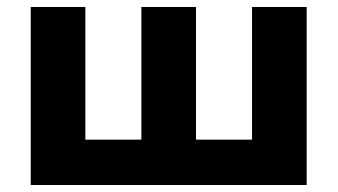

<svg xmlns="http://www.w3.org/2000/svg" viewBox="-20 -530 967 550"><path d="M68 0V-510H224.5V-130H385V-510H541.5V-130H702V-510H858.5V0Z"/></svg>

Font: Geologica Cursive
Style: Bold
Weight: 700
Designer: Sindre Bremnes, Frode Helland
Foundry: Monokrom Skriftforlag AS
Version: Version 1.010;gftools[0.9.28]